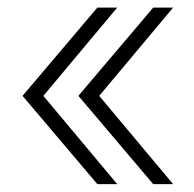

<svg xmlns="http://www.w3.org/2000/svg" viewBox="-20 -545 501 495"><path d="M231 -70.3 38.1 -297.9 231 -525.4H282.2L91.8 -297.9L282.2 -70.3ZM375 -70.3 182.1 -297.9 375 -525.4H426.3L235.8 -297.9L426.3 -70.3Z"/></svg>

Font: Inter 24pt ExtraLight
Style: Regular
Weight: 250
Designer: Rasmus Andersson
Foundry: rsms
Version: Version 4.001;git-66647c0bb